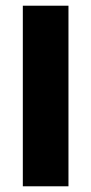

<svg xmlns="http://www.w3.org/2000/svg" viewBox="-20 -662 320 673"><path d="M220 -9H60V-642H220Z"/></svg>

Font: Bakbak One
Style: Regular
Weight: 400
Designer: Saumya Kishore and Sanchit Sawaria
Foundry: A Good Feeling
Version: Version 1.003; ttfautohint (v1.8.3)